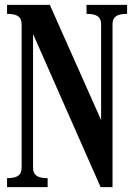

<svg xmlns="http://www.w3.org/2000/svg" viewBox="-20 -770 552 790"><path d="M9 -37Q41 -37 55 -47Q69 -57 69 -80V-670Q69 -693 55 -703Q41 -713 9 -713V-750H185L396 -276V-670Q396 -693 382 -703Q368 -713 336 -713V-750H503V-713Q471 -713 457 -703Q443 -693 443 -670V0H394L116 -630V-80Q116 -57 130 -47Q144 -37 176 -37V0H9Z"/></svg>

Font: Girassol
Style: Regular
Weight: 400
Width: 3
Designer: Liam Spradlin
Version: Version 1.004